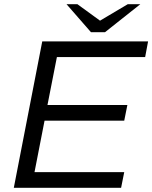

<svg xmlns="http://www.w3.org/2000/svg" viewBox="-20 -898 728 918"><path d="M46 0 182 -700H688L674 -625H252L207 -396H589L574 -321H193L145 -75H574L559 0ZM415 -744 441 -789 591 -878H651L482 -744ZM415 -744 298 -878H350L475 -787L482 -744Z"/></svg>

Font: REM Light
Style: Italic
Weight: 300
Italic angle: -11°
Designer: Octavio Pardo
Foundry: Ashler Design
Version: Version 1.005;gftools[0.9.28]